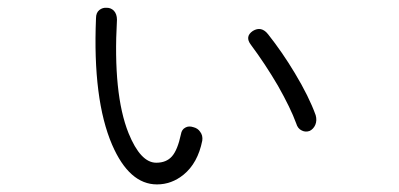

<svg xmlns="http://www.w3.org/2000/svg" viewBox="-20 -490 1040 501"><path d="M679.7 -400.4Q662.1 -422.9 639.6 -409.2Q618.2 -394.5 634.8 -373Q671.9 -323.2 705.1 -266.6Q738.3 -208 752.9 -168Q756.8 -154.3 767.6 -149.4Q777.3 -144.5 788.1 -148.4Q797.9 -153.3 802.7 -164.1Q807.6 -175.8 803.7 -189.5Q786.1 -238.3 749 -299.8Q716.8 -353.5 679.7 -400.4ZM230.5 -442.4Q221.7 -230.5 272.5 -112.3Q317.4 -8.8 389.6 -8.8Q427.7 -8.8 459 -34.2Q496.1 -64.5 507.8 -123Q509.8 -136.7 502 -146.5Q496.1 -155.3 484.4 -158.2Q472.7 -162.1 463.9 -157.2Q454.1 -152.3 452.1 -139.6Q443.4 -98.6 428.7 -82Q414.1 -65.4 387.7 -65.4Q346.7 -65.4 315.4 -142.6Q274.4 -245.1 285.2 -438.5Q285.2 -453.1 277.3 -461.9Q269.5 -469.7 258.8 -469.7Q248 -470.7 239.3 -463.9Q230.5 -457 230.5 -442.4Z"/></svg>

Font: Gulim
Style: Regular
Weight: 400
Version: Version 2.21